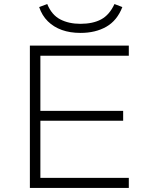

<svg xmlns="http://www.w3.org/2000/svg" viewBox="-20 -931 745 951"><path d="M128 0V-705H618V-655H180V-382H590V-333H180V-50H618V0ZM379 -768Q327 -768 286.5 -782.5Q246 -797 217 -825.5Q188 -854 174 -896L214 -911Q236 -857 278.5 -835Q321 -813 378 -813Q440 -813 481 -835Q522 -857 547 -911L586 -896Q560 -829 506.5 -798.5Q453 -768 379 -768Z"/></svg>

Font: Nunito Sans 7pt SemiExpanded ExtraLight
Style: Regular
Weight: 250
Width: 6
Designer: Vernon Adams
Foundry: Vernon Adams
Version: Version 3.101;gftools[0.9.27]